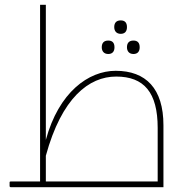

<svg xmlns="http://www.w3.org/2000/svg" viewBox="-20 -780 756 800"><path d="M25 0H661V-258C661 -411 588 -485 462 -485C349 -485 225 -396 171 -197V-760H147V-24H25C22 -24 20 -23 20 -20V-5C20 -2 22 0 25 0ZM483 -639C499 -639 509 -648 509 -667C509 -686 500 -695 483 -695C464 -695 456 -684 456 -667C456 -651 465 -639 483 -639ZM431 -555C447 -555 457 -564 457 -583C457 -602 448 -611 431 -611C412 -611 404 -600 404 -583C404 -567 413 -555 431 -555ZM536 -555C552 -555 562 -564 562 -583C562 -602 553 -611 536 -611C517 -611 509 -600 509 -583C509 -567 518 -555 536 -555ZM171 -24V-131C237 -373 351 -461 464 -461C580 -461 637 -395 637 -247V-24Z"/></svg>

Font: Noto Kufi Arabic Thin
Style: Regular
Weight: 100
Designer: Monotype Design Team, David Williams, Khaled Hosny
Foundry: Google LLC
Version: Version 2.109